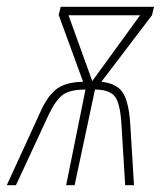

<svg xmlns="http://www.w3.org/2000/svg" viewBox="-69 -546 480 566"><path d="M203 -307 133 -501H344ZM-49 0H-22L76 -211Q96 -252 117 -267Q138 -282 183 -282L126 0H151L211 -282Q251 -282 268 -263.5Q285 -245 289 -180L300 0H326L315 -180Q311 -244 293.5 -272Q276 -300 230 -305L379 -501L385 -526H110L104 -502L176 -305Q126 -304 99 -284.5Q72 -265 50 -216Z"/></svg>

Font: Noto Sans Display Condensed Thin
Style: Italic
Weight: 250
Width: 3
Italic angle: -12°
Designer: Monotype Design Team
Foundry: Monotype Imaging Inc.
Version: Version 1.900